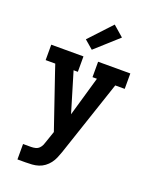

<svg xmlns="http://www.w3.org/2000/svg" viewBox="-176 -869 952 1182"><g transform="rotate(20 300.0 -277.5)"><path d="M87 215V114H139Q154 114 168 110.5Q182 107 192 97Q202 87 207.5 74Q213 61 217 47L240 -20L120 -371L104 -419H41V-520H252V-419H224L302 -159L377 -419H348V-520H559V-419H497L330 79Q323 99 314.5 119Q306 139 293 156Q280 173 262.5 186Q245 199 224.5 205.5Q204 212 182.5 213.5Q161 215 139 215ZM286 -576 230 -624 366 -770 435 -710Z"/></g></svg>

Font: Iosevka Etoile
Style: Bold
Weight: 700
Designer: Belleve Invis
Foundry: Belleve Invis
Version: Version 28.1.0; ttfautohint (v1.8.4)